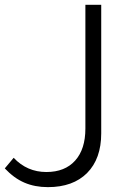

<svg xmlns="http://www.w3.org/2000/svg" viewBox="-47 -770 523 805"><path d="M153.8 14.6Q99.1 14.6 55.4 -4.2Q11.7 -22.9 -26.9 -64L10.3 -108.4Q66.4 -48.8 147.5 -48.8Q225.1 -48.8 268.1 -96.7Q311 -144.5 311 -231V-750H377.4V-210.9Q377.4 -104.5 318.4 -44.9Q259.3 14.6 153.8 14.6Z"/></svg>

Font: Spartan MB
Style: Regular
Weight: 400
Designer: Matt Bailey, Mirko Velimirovic
Foundry: Matt Bailey
Version: Version 1.005